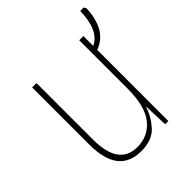

<svg xmlns="http://www.w3.org/2000/svg" viewBox="-178 -725 844 844"><g transform="rotate(-45 243.5 -303.0)"><path d="M459 -616Q457 -498 391 -467V-528H365V-227Q365 -118 323.5 -66.5Q282 -15 214 -15Q99 -15 99 -177V-528H72V-172Q72 10 213 10Q282 10 317 -29Q352 -68 365 -112H367L371 0H391V-442Q439 -460 462 -502Q485 -544 487 -606L480 -616Z"/></g></svg>

Font: Noto Sans Display SemiCondensed Thin
Style: Regular
Weight: 250
Width: 4
Designer: Monotype Design team
Foundry: Monotype Imaging Inc.
Version: 1.000